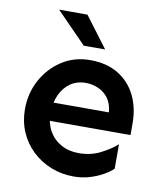

<svg xmlns="http://www.w3.org/2000/svg" viewBox="-81 -765 723 847"><g transform="rotate(10 280.5 -342.0)"><path d="M305.7 14.6Q251 14.6 203.6 -4.4Q156.2 -23.4 119.6 -58.1Q83 -92.8 63 -139.6Q43 -186.5 43 -241.2Q43 -312.5 75.2 -372.1Q107.4 -431.6 163.1 -467.8Q218.8 -503.9 290 -503.9Q363.3 -503.9 415 -472.7Q466.8 -441.4 494.1 -386.7Q521.5 -332 521.5 -260.7V-209H149.4V-291H410.2Q407.2 -329.1 389.2 -353.5Q371.1 -377.9 344.2 -389.6Q317.4 -401.4 288.1 -401.4Q248 -401.4 218.8 -380.9Q189.5 -360.4 173.3 -324.2Q157.2 -288.1 157.2 -241.2Q157.2 -198.2 176.3 -164.1Q195.3 -129.9 230 -110.4Q264.6 -90.8 309.6 -90.8Q364.3 -90.8 407.7 -113.3Q451.2 -135.7 478.5 -160.2V-50.8Q463.9 -36.1 437.5 -21Q411.1 -5.9 377.4 4.4Q343.8 14.6 305.7 14.6ZM250 -561.5 115.2 -699.2H242.2L345.7 -561.5Z"/></g></svg>

Font: Sen SemiBold
Style: Regular
Weight: 600
Designer: Kosal Sen, Philatype
Foundry: Philatype
Version: Version 2.000;gftools[0.9.31]